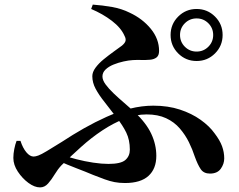

<svg xmlns="http://www.w3.org/2000/svg" viewBox="-20 -784 1040 834"><path d="M834 -519Q787 -519 754 -552Q721 -585 721 -632Q721 -679 754 -712Q787 -745 834 -745Q881 -745 914 -712Q947 -679 947 -632Q947 -585 914 -552Q881 -519 834 -519ZM523 11Q498 11 477.5 7Q457 3 435 -5Q413 -13 385 -24Q352 -38 312.5 -53Q273 -68 231 -87L246 -112Q275 -102 311.5 -92.5Q348 -83 385 -77.5Q422 -72 451 -72Q505 -72 524.5 -89Q544 -106 544 -134Q544 -176 528.5 -208Q513 -240 485 -275Q458 -311 434 -341Q410 -371 395.5 -398Q381 -425 381 -453Q381 -471 395 -490Q409 -509 430.5 -526.5Q452 -544 473.5 -559.5Q495 -575 510 -586Q524 -598 525.5 -607.5Q527 -617 521 -628Q506 -663 466 -693.5Q426 -724 376 -745L383 -764Q426 -761 467.5 -753.5Q509 -746 543 -729Q599 -703 635 -659Q671 -615 671 -563Q671 -543 660 -534.5Q649 -526 631.5 -524.5Q614 -523 594 -523.5Q574 -524 557 -523Q539 -522 516.5 -517Q494 -512 473 -503.5Q452 -495 438.5 -482Q425 -469 425 -452Q425 -436 438.5 -417.5Q452 -399 473.5 -378.5Q495 -358 519 -337.5Q543 -317 564 -298Q615 -250 637 -203Q659 -156 659 -107Q659 -51 625 -20Q591 11 523 11ZM154 30Q130 30 103.5 10.5Q77 -9 57.5 -38.5Q38 -68 38 -98Q38 -116 42 -136.5Q46 -157 52 -172H69Q79 -141 94.5 -122.5Q110 -104 126 -104Q134 -104 146.5 -108.5Q159 -113 183 -127.5Q207 -142 249 -168Q296 -199 344.5 -226.5Q393 -254 443 -276.5Q493 -299 544.5 -312Q596 -325 646 -325Q710 -325 761.5 -308Q813 -291 851.5 -263.5Q890 -236 912 -205Q935 -175 944.5 -149Q954 -123 954 -96Q954 -72 939 -51Q924 -30 892 -30Q865 -30 852 -49Q839 -68 826 -104Q816 -135 800.5 -166.5Q785 -198 761 -226Q737 -254 701.5 -270.5Q666 -287 617 -287Q569 -287 520.5 -268Q472 -249 424.5 -217.5Q377 -186 332.5 -146Q288 -106 247 -66Q231 -49 217.5 -26.5Q204 -4 189 13Q174 30 154 30ZM834 -560Q864 -560 885 -581Q906 -602 906 -632Q906 -662 885 -683Q864 -704 834 -704Q804 -704 783 -683Q762 -662 762 -632Q762 -602 783 -581Q804 -560 834 -560Z"/></svg>

Font: Noto Serif JP ExtraLight
Style: Bold
Weight: 700
Version: Version 2.003-H1;hotconv 1.1.1;makeotfexe 2.6.0